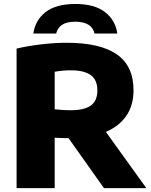

<svg xmlns="http://www.w3.org/2000/svg" viewBox="-20 -970 780 990"><path d="M516 0 333.5 -257.5Q321.5 -257.5 306 -258Q290.5 -258.5 281.5 -259L262 -260V0H65.5V-719.5Q122.5 -733 191.8 -741.2Q261 -749.5 323.5 -749.5Q496 -749.5 582.2 -689.8Q668.5 -630 668.5 -504.5Q668.5 -427.5 631.8 -373.5Q595 -319.5 526 -290L734.5 0ZM262 -406.5Q307 -401.5 344 -401.5Q414.5 -401.5 448.2 -425.8Q482 -450 482 -504Q482 -558 448 -582.8Q414 -607.5 344 -607.5Q303 -607.5 262 -600ZM368.5 -949.5Q467 -949.5 521 -908Q575 -866.5 585 -797H467.5Q453 -858 368.5 -858Q324 -858 300.2 -842.2Q276.5 -826.5 269.5 -797H152Q162 -867 215.8 -908.2Q269.5 -949.5 368.5 -949.5Z"/></svg>

Font: Encode Sans Semi Expanded ExBd
Style: Regular
Weight: 800
Width: 6
Designer: Multiple Designers
Foundry: Impallari Type
Version: Version 2.000